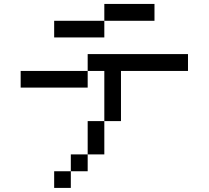

<svg xmlns="http://www.w3.org/2000/svg" viewBox="-20 -796 1040 957"><path d="M250 -609.4V-692.4H500V-609.4ZM83 -359.4V-442.4H417V-359.4ZM417 -26.4V-192.4H500V-26.4ZM417 -26.4V57.6H333V-26.4ZM500 -692.4V-776.4H750V-692.4ZM333 57.6V140.6H250V57.6ZM500 -192.4V-442.4H417V-526.4H917V-442.4H583V-192.4Z"/></svg>

Font: KH Dot kagurazaka 12
Style: Regular
Weight: 400
Designer: Original version for X68000 by Keitarou Hiraki (http://hp.vector.co.jp/authors/VA000874/) / TrueType conversion by Homem
Version: Version 1.00.20150527